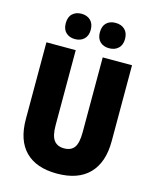

<svg xmlns="http://www.w3.org/2000/svg" viewBox="-135 -1019 909 1120"><g transform="rotate(15 319.5 -459.0)"><path d="M578 -255Q578 -127 511.5 -58.5Q445 10 317 10Q193 10 127 -56Q61 -122 61 -251V-714H238V-261Q238 -197 258.5 -170Q279 -143 320 -143Q362 -143 381.5 -170Q401 -197 401 -262V-714H578ZM141 -851Q141 -889 162 -908.5Q183 -928 216 -928Q250 -928 271 -908Q292 -888 292 -851Q292 -815 271 -795Q250 -775 216 -775Q183 -775 162 -794.5Q141 -814 141 -851ZM347 -851Q347 -889 367.5 -908.5Q388 -928 422 -928Q457 -928 478 -908Q499 -888 499 -851Q499 -815 478 -795Q457 -775 422 -775Q388 -775 367.5 -795Q347 -815 347 -851Z"/></g></svg>

Font: Noto Sans Gujarati UI Condensed Black
Style: Regular
Weight: 900
Width: 3
Designer: Jelle Bosma - Monotype Design Team, Universal Thirst
Foundry: Monotype Imaging Inc.
Version: Version 2.106; ttfautohint (v1.8.4.7-5d5b)